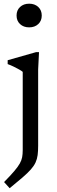

<svg xmlns="http://www.w3.org/2000/svg" viewBox="-20 -740 299 1014"><path d="M134 -595.5Q104.5 -595.5 86 -612.8Q67.5 -630 67.5 -658Q67.5 -686 86 -703.2Q104.5 -720.5 134 -720.5Q163.5 -720.5 182 -703.2Q200.5 -686 200.5 -658Q200.5 -630 182 -612.8Q163.5 -595.5 134 -595.5ZM100 -360.5Q94.5 -365.5 81.2 -373Q68 -380.5 52 -388.2Q36 -396 20.5 -401.5V-422L170 -464.5H186L181.5 -373.5V29.5Q181.5 57.5 178.8 78.8Q176 100 167.8 118Q159.5 136 143 154.8Q126.5 173.5 99 197.2Q71.5 221 31 254L1.5 221.5Q35.5 187 55.2 163.8Q75 140.5 84.5 123.5Q94 106.5 97 90.2Q100 74 100 52.5Z"/></svg>

Font: Newsreader
Style: Regular
Weight: 400
Designer: Hugues Gentile
Foundry: Production Type
Version: Version 1.003